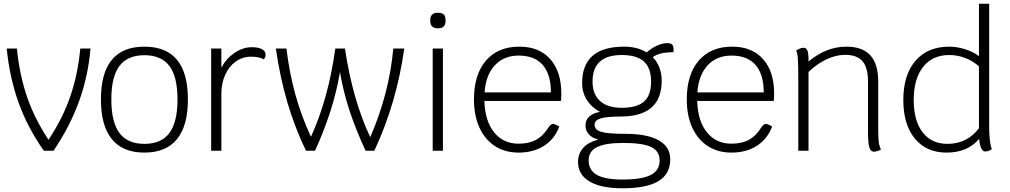

<svg xmlns="http://www.w3.org/2000/svg" viewBox="-20 -811 5433 1033"><path d="M467 -550Q454 -400 405 -265Q356 -130 268 0H216Q129 -123 80.5 -257.5Q32 -392 16 -550H71Q85 -407 126 -288.5Q167 -170 241 -59Q317 -173 358 -292Q399 -411 412 -550Z M523 -276Q523 -560 757 -560Q991 -560 991 -276Q991 -134 932 -62Q873 10 757 10Q641 10 582 -62Q523 -134 523 -276ZM935 -276Q935 -398 891.5 -456Q848 -514 757 -514Q666 -514 622.5 -456Q579 -398 579 -276Q579 -154 622.5 -95.5Q666 -37 757 -37Q848 -37 891.5 -95.5Q935 -154 935 -276Z M1409 -517Q1409 -500 1398 -492Q1375 -506 1331 -506Q1285 -506 1248.5 -480Q1212 -454 1191.5 -408.5Q1171 -363 1171 -305V0H1116V-550H1171V-447Q1196 -495 1241 -526Q1286 -557 1336 -557Q1370 -557 1389.5 -546.5Q1409 -536 1409 -517Z M2155 -550Q2114 -257 1994 0H1947Q1894 -114 1860.5 -216Q1827 -318 1809 -423Q1791 -317 1758.5 -215Q1726 -113 1675 0H1626Q1566 -125 1526.5 -259Q1487 -393 1464 -550H1521Q1537 -419 1569 -303Q1601 -187 1653 -75Q1747 -281 1784 -550H1836Q1877 -274 1972 -73Q2074 -307 2096 -550Z M2308 -550H2363V0H2308ZM2295 -697V-705Q2295 -723 2305 -732.5Q2315 -742 2333 -742H2340Q2377 -742 2377 -705V-697Q2377 -679 2367.5 -669Q2358 -659 2340 -659H2333Q2315 -659 2305 -669Q2295 -679 2295 -697Z M2998 -268H2586Q2589 -161 2638 -99.5Q2687 -38 2770 -38Q2826 -38 2864.5 -59Q2903 -80 2932 -127Q2943 -144 2956 -144Q2967 -144 2989 -130Q2964 -63 2907 -26.5Q2850 10 2770 10Q2697 10 2643 -25Q2589 -60 2559.5 -124.5Q2530 -189 2530 -276Q2530 -410 2594.5 -485Q2659 -560 2774 -560Q2881 -560 2940.5 -493Q3000 -426 3000 -307Q3000 -286 2998 -268ZM2944 -314Q2944 -411 2900 -461.5Q2856 -512 2771 -512Q2691 -512 2642.5 -460Q2594 -408 2587 -314Z M3604 -545Q3604 -535 3603 -530Q3525 -530 3492 -503Q3540 -455 3540 -376Q3540 -184 3319 -184Q3244 -184 3211.5 -174Q3179 -164 3179 -140Q3179 -112 3215 -101.5Q3251 -91 3344 -91Q3462 -91 3524 -56Q3586 -21 3586 46Q3586 125 3522.5 163.5Q3459 202 3329 202Q3214 202 3152 165.5Q3090 129 3090 60Q3090 16 3117 -14.5Q3144 -45 3195 -59V-62Q3165 -69 3147.5 -89Q3130 -109 3130 -137Q3130 -165 3150.5 -184Q3171 -203 3208 -209Q3163 -233 3137.5 -273Q3112 -313 3112 -364Q3112 -560 3338 -560Q3409 -560 3459 -529Q3485 -552 3514.5 -565.5Q3544 -579 3570 -579Q3588 -579 3596 -571.5Q3604 -564 3604 -545ZM3483 -372Q3483 -445 3444.5 -480Q3406 -515 3325 -515Q3168 -515 3168 -372Q3168 -304 3208.5 -267.5Q3249 -231 3325 -231Q3407 -231 3445 -264.5Q3483 -298 3483 -372ZM3333 -42Q3237 -42 3192 -19.5Q3147 3 3147 52Q3147 105 3191.5 130Q3236 155 3329 155Q3433 155 3481 130.5Q3529 106 3529 52Q3529 2 3483.5 -20Q3438 -42 3333 -42Z M4143 -268H3731Q3734 -161 3783 -99.5Q3832 -38 3915 -38Q3971 -38 4009.5 -59Q4048 -80 4077 -127Q4088 -144 4101 -144Q4112 -144 4134 -130Q4109 -63 4052 -26.5Q3995 10 3915 10Q3842 10 3788 -25Q3734 -60 3704.5 -124.5Q3675 -189 3675 -276Q3675 -410 3739.5 -485Q3804 -560 3919 -560Q4026 -560 4085.5 -493Q4145 -426 4145 -307Q4145 -286 4143 -268ZM4089 -314Q4089 -411 4045 -461.5Q4001 -512 3916 -512Q3836 -512 3787.5 -460Q3739 -408 3732 -314Z M4720 -7Q4712 -2 4701.5 1.5Q4691 5 4681 5Q4664 5 4657 -19Q4650 -43 4650 -102V-373Q4650 -447 4620.5 -481.5Q4591 -516 4527 -516Q4478 -516 4427 -492Q4376 -468 4330 -424V0H4275V-388Q4275 -464 4272.5 -496.5Q4270 -529 4263 -539Q4286 -554 4304 -554Q4318 -554 4324 -539Q4330 -524 4330 -491V-480Q4425 -560 4534 -560Q4620 -560 4662.5 -513.5Q4705 -467 4705 -372V-118Q4705 -67 4708 -45.5Q4711 -24 4720 -7Z M5316 -8Q5297 4 5281 4Q5254 4 5248 -64Q5186 10 5073 10Q4964 10 4902 -65.5Q4840 -141 4840 -273Q4840 -408 4905.5 -484Q4971 -560 5087 -560Q5129 -560 5173 -546Q5217 -532 5247 -509V-791H5302V-128Q5302 -48 5316 -8ZM5247 -121V-454Q5215 -483 5173 -499Q5131 -515 5087 -515Q4997 -515 4946.5 -451Q4896 -387 4896 -273Q4896 -161 4944 -99Q4992 -37 5078 -37Q5183 -37 5247 -121Z"/></svg>

Font: Krub Light
Style: Regular
Weight: 300
Designer: Ekaluck Peanpanawate
Foundry: Cadson Demak Co.,Ltd.
Version: Version 1.000; ttfautohint (v1.6)